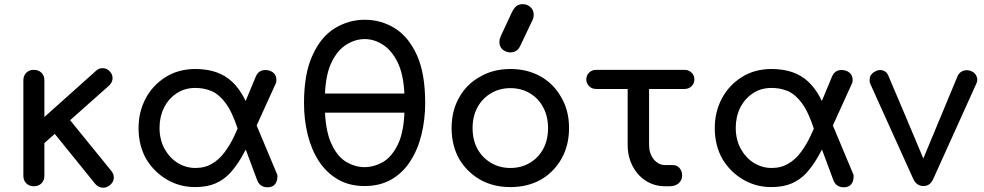

<svg xmlns="http://www.w3.org/2000/svg" viewBox="-20 -875 4621 902"><path d="M185.5 -200.2Q170.9 -216.8 124 -267.6Q201.2 -336.9 430.7 -542Q445.3 -555.7 462.9 -554.7Q463.9 -554.7 464.8 -554.7Q483.4 -553.7 496.1 -539.1Q509.8 -524.4 508.8 -505.9Q507.8 -488.3 493.2 -473.6Q390.6 -382.8 185.5 -200.2ZM138.7 0Q117.2 0 103.5 -13.7Q89.8 -27.3 89.8 -48.8Q89.8 -198.2 89.8 -498Q89.8 -519.5 103.5 -533.2Q117.2 -546.9 138.7 -546.9Q161.1 -546.9 174.8 -533.2Q188.5 -519.5 188.5 -498Q188.5 -348.6 188.5 -48.8Q188.5 -27.3 174.8 -13.7Q161.1 0 138.7 0ZM496.1 -4.9Q481.4 6.8 464.8 6.8Q462.9 6.8 460.9 6.8Q441.4 4.9 427.7 -10.7Q360.4 -94.7 224.6 -261.7Q242.2 -278.3 294.9 -328.1Q346.7 -263.7 502.9 -72.3Q514.6 -57.6 514.6 -41Q514.6 -39.1 514.6 -37.1Q512.7 -18.6 496.1 -4.9Z M896.5 3.9Q824.2 3.9 764.6 -31.2Q704.1 -66.4 667 -127.9Q630.9 -191.4 630.9 -273.4Q630.9 -348.6 664.1 -412.1Q697.3 -474.6 757.8 -512.7Q817.4 -550.8 898.4 -550.8Q1007.8 -550.8 1071.3 -490.2Q1135.7 -428.7 1166 -309.6Q1143.6 -295.9 1097.7 -266.6Q1071.3 -348.6 1040 -390.6Q1009.8 -431.6 973.6 -447.3Q938.5 -461.9 897.5 -461.9Q847.7 -461.9 809.6 -436.5Q771.5 -411.1 750 -368.2Q729.5 -326.2 729.5 -274.4Q729.5 -220.7 752 -177.7Q775.4 -134.8 813.5 -110.4Q852.5 -85.9 898.4 -85.9Q943.4 -85.9 976.6 -106.4Q1010.7 -126 1036.1 -161.1Q1062.5 -196.3 1083 -241.2Q1104.5 -286.1 1123 -335Q1135.7 -296.9 1160.2 -221.7Q1136.7 -174.8 1113.3 -133.8Q1088.9 -92.8 1060.5 -61.5Q1032.2 -31.2 993.2 -13.7Q953.1 3.9 896.5 3.9ZM1237.3 4.9Q1200.2 4.9 1187.5 -30.3Q1156.2 -113.3 1094.7 -279.3Q1112.3 -293 1165 -335Q1194.3 -266.6 1280.3 -59.6Q1282.2 -56.6 1283.2 -51.8Q1283.2 -46.9 1283.2 -44.9Q1283.2 -23.4 1271.5 -8.8Q1259.8 4.9 1237.3 4.9ZM1150.4 -208Q1135.7 -231.4 1092.8 -301.8Q1114.3 -354.5 1180.7 -512.7Q1187.5 -530.3 1199.2 -538.1Q1210.9 -546.9 1230.5 -545.9Q1252 -544.9 1266.6 -531.2Q1280.3 -516.6 1278.3 -495.1Q1278.3 -493.2 1277.3 -488.3Q1276.4 -483.4 1274.4 -480.5Q1233.4 -389.6 1150.4 -208Z M1692.4 -1Q1621.1 -1 1567.4 -32.2Q1513.7 -63.5 1478.5 -117.2Q1443.4 -170.9 1425.8 -241.2Q1408.2 -311.5 1408.2 -390.6Q1408.2 -529.3 1448.2 -615.2Q1487.3 -702.1 1552.7 -742.2Q1618.2 -782.2 1693.4 -782.2Q1770.5 -782.2 1835 -742.2Q1899.4 -702.1 1938.5 -616.2Q1977.5 -530.3 1977.5 -391.6Q1977.5 -313.5 1960 -242.2Q1942.4 -170.9 1907.2 -117.2Q1873 -63.5 1819.3 -32.2Q1765.6 -1 1692.4 -1ZM1692.4 -89.8Q1736.3 -89.8 1778.3 -113.3Q1819.3 -136.7 1847.7 -193.4Q1876 -249 1879.9 -345.7Q1754.9 -345.7 1506.8 -345.7Q1511.7 -249 1540 -193.4Q1567.4 -136.7 1608.4 -113.3Q1649.4 -89.8 1692.4 -89.8ZM1506.8 -435.5Q1599.6 -435.5 1879.9 -435.5Q1875 -529.3 1846.7 -585Q1818.4 -640.6 1777.3 -666Q1737.3 -691.4 1693.4 -691.4Q1649.4 -691.4 1608.4 -666Q1566.4 -640.6 1539.1 -585Q1510.7 -529.3 1506.8 -435.5Z M2377.9 3.9Q2296.9 3.9 2235.4 -31.2Q2172.9 -67.4 2136.7 -128.9Q2101.6 -192.4 2101.6 -273.4Q2101.6 -355.5 2137.7 -418Q2172.9 -480.5 2235.4 -514.6Q2296.9 -550.8 2377.9 -550.8Q2458 -550.8 2520.5 -515.6Q2582 -480.5 2617.2 -417Q2653.3 -355.5 2653.3 -273.4Q2653.3 -192.4 2618.2 -129.9Q2583 -67.4 2521.5 -31.2Q2459 3.9 2377.9 3.9ZM2377.9 -85.9Q2429.7 -85.9 2469.7 -110.4Q2509.8 -133.8 2532.2 -175.8Q2554.7 -217.8 2554.7 -273.4Q2554.7 -328.1 2532.2 -370.1Q2509.8 -413.1 2469.7 -436.5Q2429.7 -460.9 2377.9 -460.9Q2326.2 -460.9 2286.1 -436.5Q2246.1 -413.1 2222.7 -370.1Q2200.2 -328.1 2200.2 -273.4Q2200.2 -217.8 2222.7 -175.8Q2246.1 -133.8 2286.1 -110.4Q2326.2 -85.9 2377.9 -85.9ZM2377.9 -628.9Q2358.4 -628.9 2341.8 -641.6Q2326.2 -655.3 2326.2 -676.8Q2326.2 -683.6 2327.1 -690.4Q2329.1 -696.3 2333 -706.1Q2350.6 -743.2 2384.8 -817.4Q2395.5 -837.9 2406.2 -846.7Q2418 -855.5 2436.5 -855.5Q2456.1 -855.5 2471.7 -841.8Q2487.3 -828.1 2487.3 -805.7Q2487.3 -800.8 2486.3 -794.9Q2485.4 -789.1 2482.4 -782.2Q2462.9 -742.2 2425.8 -663.1Q2416 -641.6 2404.3 -635.7Q2391.6 -628.9 2377.9 -628.9Z M3104.5 0Q3054.7 0 3014.6 -25.4Q2974.6 -50.8 2952.1 -94.7Q2928.7 -138.7 2928.7 -194.3Q2928.7 -281.2 2928.7 -457Q2892.6 -457 2782.2 -457Q2760.7 -457 2748 -469.7Q2734.4 -483.4 2734.4 -501Q2734.4 -521.5 2748 -534.2Q2760.7 -546.9 2782.2 -546.9Q2919.9 -546.9 3195.3 -546.9Q3215.8 -546.9 3228.5 -534.2Q3242.2 -521.5 3242.2 -501Q3242.2 -483.4 3228.5 -469.7Q3215.8 -457 3195.3 -457Q3139.6 -457 3029.3 -457Q3029.3 -391.6 3029.3 -194.3Q3029.3 -154.3 3050.8 -127Q3073.2 -99.6 3104.5 -99.6Q3117.2 -99.6 3141.6 -99.6Q3160.2 -99.6 3171.9 -85.9Q3184.6 -72.3 3184.6 -49.8Q3184.6 -28.3 3168 -13.7Q3151.4 0 3126 0Q3119.1 0 3104.5 0Z M3603.5 3.9Q3531.2 3.9 3471.7 -31.2Q3411.1 -66.4 3374 -127.9Q3337.9 -191.4 3337.9 -273.4Q3337.9 -348.6 3371.1 -412.1Q3404.3 -474.6 3464.8 -512.7Q3524.4 -550.8 3605.5 -550.8Q3714.8 -550.8 3778.3 -490.2Q3842.8 -428.7 3873 -309.6Q3850.6 -295.9 3804.7 -266.6Q3778.3 -348.6 3747.1 -390.6Q3716.8 -431.6 3680.7 -447.3Q3645.5 -461.9 3604.5 -461.9Q3554.7 -461.9 3516.6 -436.5Q3478.5 -411.1 3457 -368.2Q3436.5 -326.2 3436.5 -274.4Q3436.5 -220.7 3459 -177.7Q3482.4 -134.8 3520.5 -110.4Q3559.6 -85.9 3605.5 -85.9Q3650.4 -85.9 3683.6 -106.4Q3717.8 -126 3743.2 -161.1Q3769.5 -196.3 3790 -241.2Q3811.5 -286.1 3830.1 -335Q3842.8 -296.9 3867.2 -221.7Q3843.8 -174.8 3820.3 -133.8Q3795.9 -92.8 3767.6 -61.5Q3739.3 -31.2 3700.2 -13.7Q3660.2 3.9 3603.5 3.9ZM3944.3 4.9Q3907.2 4.9 3894.5 -30.3Q3863.3 -113.3 3801.8 -279.3Q3819.3 -293 3872.1 -335Q3901.4 -266.6 3987.3 -59.6Q3989.3 -56.6 3990.2 -51.8Q3990.2 -46.9 3990.2 -44.9Q3990.2 -23.4 3978.5 -8.8Q3966.8 4.9 3944.3 4.9ZM3857.4 -208Q3842.8 -231.4 3799.8 -301.8Q3821.3 -354.5 3887.7 -512.7Q3894.5 -530.3 3906.2 -538.1Q3918 -546.9 3937.5 -545.9Q3959 -544.9 3973.6 -531.2Q3987.3 -516.6 3985.4 -495.1Q3985.4 -493.2 3984.4 -488.3Q3983.4 -483.4 3981.4 -480.5Q3940.4 -389.6 3857.4 -208Z M4318.4 -1Q4286.1 -1 4270.5 -34.2Q4203.1 -182.6 4068.4 -481.4Q4064.5 -490.2 4065.4 -499Q4065.4 -506.8 4067.4 -513.7Q4073.2 -530.3 4092.8 -540Q4103.5 -545.9 4115.2 -545.9Q4121.1 -545.9 4127.9 -543.9Q4146.5 -538.1 4153.3 -519.5Q4216.8 -371.1 4341.8 -73.2Q4330.1 -73.2 4293.9 -73.2Q4339.8 -184.6 4479.5 -519.5Q4488.3 -537.1 4506.8 -543Q4525.4 -548.8 4544.9 -540Q4562.5 -532.2 4568.4 -514.6Q4571.3 -507.8 4571.3 -501Q4571.3 -491.2 4566.4 -481.4Q4499 -332 4364.3 -34.2Q4349.6 -1 4318.4 -1Z"/></svg>

Font: Abed
Style: Bold
Weight: 700
Designer: Johan Aakerlund
Version: Version 3.105